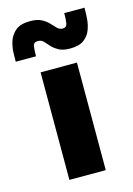

<svg xmlns="http://www.w3.org/2000/svg" viewBox="-132 -661 495 714"><g transform="rotate(-15 115.5 -304.0)"><path d="M45 0V-414H185V0ZM-34 -476Q-34 -488 -33.5 -509.5Q-33 -531 -26 -553.5Q-19 -576 0 -592Q19 -608 56 -608Q84 -608 100.5 -599Q117 -590 127 -579Q137 -568 146 -559Q155 -550 167 -550Q182 -550 184.5 -564.5Q187 -579 187 -604H265Q265 -585 263.5 -562.5Q262 -540 254 -519Q246 -498 227.5 -484.5Q209 -471 175 -471Q147 -471 131 -480Q115 -489 105 -500Q95 -511 87 -520Q79 -529 65 -529Q49 -529 46.5 -515.5Q44 -502 44 -476Z"/></g></svg>

Font: Darker Grotesque Black
Style: Regular
Weight: 900
Designer: Gabriel Lam
Foundry: TypeRant
Version: Version 1.000;gftools[0.9.28]